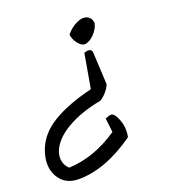

<svg xmlns="http://www.w3.org/2000/svg" viewBox="-213 -702 1023 1115"><g transform="rotate(-20 298.5 -144.5)"><path d="M479 -529Q472 -496 443.5 -466.5Q415 -437 385 -433Q364 -433 343 -460Q322 -487 319 -516Q340 -543 371 -561.5Q402 -580 425.5 -580Q449 -580 463.5 -566Q478 -552 479 -529ZM386 3Q408 3 427 54.5Q446 106 434 160Q249 291 84 291Q0 291 -38.5 226Q-77 161 -46.5 69.5Q-16 -22 78.5 -80.5Q173 -139 327 -176L364 -388Q411 -403 413 -371L423 -172Q414 -149 395 -127.5Q376 -106 355 -94Q229 -71 140.5 -18.5Q52 34 28 103Q9 167 53 209Q210 203 360 100L350 14Q374 3 386 3Z"/></g></svg>

Font: Tillana Medium
Style: Regular
Weight: 500
Designer: Lipi Raval (Devanagari, Latin), Jonny Pinhorn (Latin)
Foundry: Indian Type Foundry
Version: Version 2.003;PS 1.0;hotconv 1.0.79;makeotf.lib2.5.61930; tt